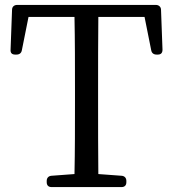

<svg xmlns="http://www.w3.org/2000/svg" viewBox="-20 -754 704 781"><path d="M170 -18V-13C170 0 177 7 190 7H474C487 7 494 0 494 -13V-18C494 -30 487 -38 475 -39L380 -46C379 -141 379 -239 379 -336V-391C379 -489 379 -589 380 -685H568L595 -550C597 -538 605 -532 617 -532H622C635 -532 641 -539 641 -552L635 -714C635 -726 626 -734 614 -734H50C38 -734 29 -727 29 -714L23 -552C22 -538 29 -532 42 -532H47C59 -532 67 -538 69 -550L96 -685H283C285 -588 285 -489 285 -391V-336C285 -239 285 -141 283 -46L189 -39C177 -38 170 -30 170 -18Z"/></svg>

Font: 寒蝉锦书宋 Text
Style: Regular
Weight: 400
Designer: 寒蝉锦书宋{Warren} 思源宋体{Ryoko NISHIZUKA 西塚涼子 (kana & ideographs); Frank Grießhammer (Latin, Greek & Cyrillic); Wenlong ZHANG 
Foundry: Adobe & ChillType
Version: Version 2.000;Glyphs 3.1.1 (3135)